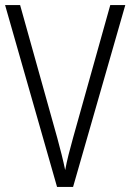

<svg xmlns="http://www.w3.org/2000/svg" viewBox="-20 -734 512 754"><path d="M472 -714H413L267 -193C254 -146 243 -105 236 -66C228 -105 217 -148 205 -192L59 -714H0L204 0H267Z"/></svg>

Font: Noto Sans Display SemiCondensed Light
Style: Regular
Weight: 300
Width: 4
Designer: Monotype Design Team
Foundry: Monotype Imaging Inc.
Version: Version 1.900